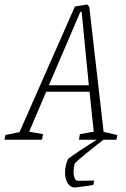

<svg xmlns="http://www.w3.org/2000/svg" viewBox="-73 -623 560 856"><path d="M450 -21 446 0H388Q383 4 376.5 9.5Q370 15 361 21Q262 100 260 107Q255 125 255 143Q255 160 260 171.5Q265 183 275 183L347 182L343 202L308 207Q266 213 261 213Q241 213 229 194Q217 175 217 148Q217 112 231 85Q269 56 358 0H279L283 -25L345 -36L326 -214H133L57 -36L119 -25L114 0H-53L-49 -21L14 -34L261 -594L315 -603L325 -593L389 -35ZM145 -243H323L291 -570H285Z"/></svg>

Font: Grenze ExtraLight
Style: Italic
Weight: 275
Italic angle: -10°
Designer: Renata Polastri
Foundry: Omnibus-Type
Version: Version 1.002; ttfautohint (v1.8)